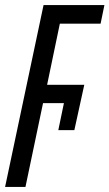

<svg xmlns="http://www.w3.org/2000/svg" viewBox="-20 -734 430 754"><path d="M80 0 149 -329H231L209 -223H272L311 -401H165L215 -641H375L390 -714H151L0 0Z"/></svg>

Font: Noto Sans Display Condensed
Style: Italic
Weight: 400
Width: 3
Designer: Monotype Design team
Foundry: Monotype Imaging Inc.
Version: 1.000